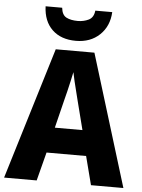

<svg xmlns="http://www.w3.org/2000/svg" viewBox="-62 -991 771 1039"><g transform="rotate(5 324.0 -471.5)"><path d="M472 0 432 -155H217L177 0H0L218 -716H428L648 0ZM360 -450Q355 -471 348 -498Q341 -525 334.5 -552.5Q328 -580 324 -601Q320 -581 313.5 -552.5Q307 -524 300.5 -496.5Q294 -469 289 -451L250 -293H400ZM505 -943Q501 -866 451 -818.5Q401 -771 322 -771Q241 -771 193.5 -816.5Q146 -862 143 -943H233Q237 -904 261 -891.5Q285 -879 323 -879Q355 -879 382 -892Q409 -905 413 -943Z"/></g></svg>

Font: Noto Sans Tamil SemiCondensed ExtraBold
Style: Regular
Weight: 800
Width: 4
Designer: Jelle Bosma - Monotype Design Team
Foundry: Monotype Imaging Inc.
Version: Version 2.004; ttfautohint (v1.8.4.7-5d5b)